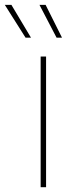

<svg xmlns="http://www.w3.org/2000/svg" viewBox="-77 -775 303 795"><path d="M91.3 0V-541H113.8V0ZM157.2 -619.1 86.4 -754.9H111.8L179.7 -619.1ZM28.8 -619.1 -57.1 -754.9H-29.8L51.3 -619.1Z"/></svg>

Font: Inter 17pt Thin
Style: Regular
Weight: 250
Version: Version 4.001;git-66647c0bb